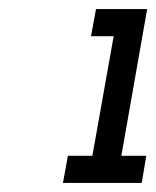

<svg xmlns="http://www.w3.org/2000/svg" viewBox="-20 -757 345 424"><path d="M119 -353 130 -413H184L231 -677H181L192 -737H305L248 -413H303L293 -353Z"/></svg>

Font: Tomorrow
Style: Italic
Weight: 400
Italic angle: -10°
Designer: Tony de Marco, Monica Rizzolli
Foundry: Just in Type
Version: Version 2.002